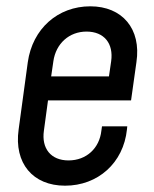

<svg xmlns="http://www.w3.org/2000/svg" viewBox="-20 -576 488 608"><path d="M266 -556C163 -556 83 -485 68 -379L39 -166C24 -59 84 12 186 12C290 12 371 -60 382 -166L383 -176H303L301 -162C295 -107 254 -68 197 -68C141 -68 111 -106 119 -162L132 -258H395L412 -379C428 -485 367 -556 266 -556ZM332 -382 325 -334H142L149 -382C157 -438 199 -476 254 -476C310 -476 340 -438 332 -382Z"/></svg>

Font: Mohave
Style: Italic
Weight: 400
Italic angle: -8°
Designer: Gumpita Rahayu
Foundry: Tokotype
Version: Version 2.002;PS 002.002;hotconv 1.0.88;makeotf.lib2.5.64775